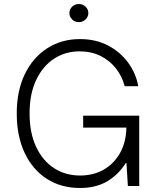

<svg xmlns="http://www.w3.org/2000/svg" viewBox="-20 -932 781 962"><path d="M381 9.9Q285.9 9.9 214.5 -36Q143.1 -82 103.5 -166Q63.9 -250 63.9 -363.6Q63.9 -477.6 104.8 -561.3Q145.6 -644.9 217.2 -690.5Q288.7 -736.2 380.7 -736.2Q460.2 -736.2 521.7 -703.8Q583.1 -671.5 622.2 -617.9Q661.2 -564.3 672.9 -500H604.8Q592.3 -548.7 561.6 -588.2Q530.9 -627.8 484.6 -651.3Q438.2 -674.7 378.2 -674.7Q307.5 -674.7 250.9 -637.8Q194.2 -600.9 161.2 -531.2Q128.2 -461.6 128.2 -363.6Q128.2 -266.3 160.9 -196.6Q193.5 -126.8 250.5 -89.7Q307.5 -52.6 381 -52.6Q448.5 -52.6 500.2 -82.4Q551.8 -112.2 581.9 -166.2Q611.9 -220.2 613.3 -292.6H396.7V-352.3H677.6V0H620.7L613.6 -115.4H610.4Q571.7 -54.7 515.4 -22.4Q459.2 9.9 381 9.9ZM375 -821Q355.5 -821 341.6 -834.5Q327.8 -848 327.8 -866.5Q327.8 -885.3 341.6 -898.6Q355.5 -911.9 375 -911.9Q394.5 -911.9 408.6 -898.6Q422.6 -885.3 422.6 -866.5Q422.6 -848 408.6 -834.5Q394.5 -821 375 -821Z"/></svg>

Font: Inter Zeller Light
Style: Regular
Weight: 300
Designer: Rasmus Andersson; Joe Bland
Foundry: zeller
Version: Version 3.015;git-dec3a8cb1